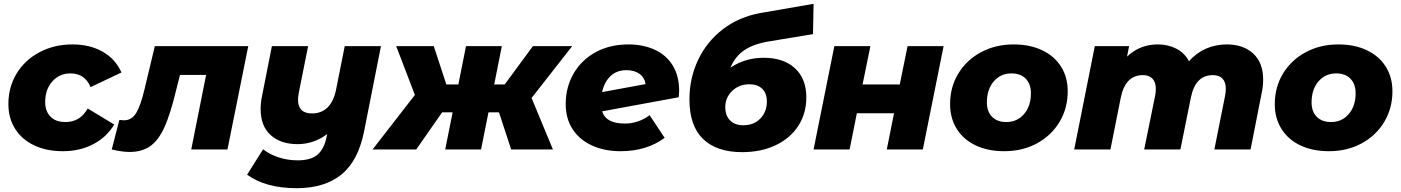

<svg xmlns="http://www.w3.org/2000/svg" viewBox="-20 -784 7347 1007"><path d="M24 -238Q24 -327 67 -398Q110 -469 187 -510Q264 -551 360 -551Q452 -551 519 -512.5Q586 -474 617 -404L455 -327Q425 -399 350 -399Q292 -399 254.5 -357Q217 -315 217 -249Q217 -201 244.5 -172.5Q272 -144 323 -144Q361 -144 390 -161Q419 -178 440 -215L579 -131Q540 -65 469.5 -28Q399 9 310 9Q224 9 159.5 -21.5Q95 -52 59.5 -108Q24 -164 24 -238Z M1282 -542 1173 0H983L1061 -391H924L903 -308Q874 -187 843 -118Q812 -49 768.5 -18Q725 13 660 13Q621 13 566 0L606 -155Q624 -153 630 -153Q671 -153 694.5 -192Q718 -231 738 -316L792 -542Z M1978 -542 1890 -97Q1859 60 1770.5 131.5Q1682 203 1536 203Q1373 203 1276 132L1360 -1Q1394 26 1442 41.5Q1490 57 1541 57Q1611 57 1646 26.5Q1681 -4 1693 -67L1696 -81Q1662 -55 1622.5 -41.5Q1583 -28 1541 -28Q1452 -28 1399.5 -75.5Q1347 -123 1347 -212Q1347 -245 1354 -279L1406 -542H1596L1547 -297Q1543 -271 1543 -262Q1543 -189 1616 -189Q1665 -189 1697 -219.5Q1729 -250 1742 -311L1788 -542Z M2768 -270 2880 0H2661L2597 -195H2542L2503 0H2315L2354 -195H2299L2163 0H1934L2156 -286L2058 -542H2255L2321 -341H2384L2424 -542H2612L2572 -341H2627L2775 -542H2981Z M3542 -308Q3542 -298 3540 -274L3138 -200Q3149 -167 3178.5 -151.5Q3208 -136 3258 -136Q3293 -136 3326.5 -147.5Q3360 -159 3387 -180L3466 -61Q3371 9 3235 9Q3149 9 3083.5 -21.5Q3018 -52 2982.5 -107.5Q2947 -163 2947 -238Q2947 -327 2988.5 -398.5Q3030 -470 3104.5 -510.5Q3179 -551 3276 -551Q3353 -551 3413.5 -523.5Q3474 -496 3508 -441Q3542 -386 3542 -308ZM3138 -301 3366 -343Q3360 -378 3333.5 -397Q3307 -416 3266 -416Q3214 -416 3181.5 -384.5Q3149 -353 3138 -301Z M3811 -429Q3888 -481 3985 -481Q4090 -481 4149.5 -426Q4209 -371 4209 -273Q4209 -189 4167 -124Q4125 -59 4048.5 -22.5Q3972 14 3872 14Q3739 14 3667.5 -55Q3596 -124 3596 -262Q3596 -375 3642 -471Q3688 -567 3772.5 -631.5Q3857 -696 3970 -716L4247 -764L4244 -605L4014 -567Q3934 -554 3885 -521.5Q3836 -489 3811 -429ZM3784 -223Q3784 -177 3809.5 -152Q3835 -127 3879 -127Q3934 -127 3968 -162.5Q4002 -198 4002 -251Q4002 -295 3977.5 -318.5Q3953 -342 3911 -342Q3856 -342 3820 -307Q3784 -272 3784 -223Z M4356 -542H4545L4504 -341H4699L4740 -542H4929L4820 0H4631L4669 -190H4474L4436 0H4247Z M4963 -238Q4963 -327 5006 -398Q5049 -469 5125 -510Q5201 -551 5296 -551Q5382 -551 5446 -520.5Q5510 -490 5545 -434.5Q5580 -379 5580 -305Q5580 -216 5537 -144.5Q5494 -73 5418.5 -32Q5343 9 5247 9Q5161 9 5097 -21.5Q5033 -52 4998 -108Q4963 -164 4963 -238ZM5387 -295Q5387 -343 5360 -371Q5333 -399 5285 -399Q5228 -399 5192 -357Q5156 -315 5156 -247Q5156 -199 5183 -171.5Q5210 -144 5258 -144Q5315 -144 5351 -186Q5387 -228 5387 -295Z M6605 -367Q6605 -334 6598 -300L6539 0H6349L6405 -280Q6409 -299 6409 -318Q6409 -354 6391.5 -372Q6374 -390 6341 -390Q6250 -390 6226 -273L6171 0H5981L6038 -280Q6042 -297 6042 -317Q6042 -353 6024.5 -371.5Q6007 -390 5974 -390Q5882 -390 5858 -271L5804 0H5614L5722 -542H5902L5891 -487Q5958 -551 6053 -551Q6107 -551 6150 -528.5Q6193 -506 6216 -463Q6254 -506 6304.5 -528.5Q6355 -551 6415 -551Q6501 -551 6553 -503Q6605 -455 6605 -367Z M6666 -238Q6666 -327 6709 -398Q6752 -469 6828 -510Q6904 -551 6999 -551Q7085 -551 7149 -520.5Q7213 -490 7248 -434.5Q7283 -379 7283 -305Q7283 -216 7240 -144.5Q7197 -73 7121.5 -32Q7046 9 6950 9Q6864 9 6800 -21.5Q6736 -52 6701 -108Q6666 -164 6666 -238ZM7090 -295Q7090 -343 7063 -371Q7036 -399 6988 -399Q6931 -399 6895 -357Q6859 -315 6859 -247Q6859 -199 6886 -171.5Q6913 -144 6961 -144Q7018 -144 7054 -186Q7090 -228 7090 -295Z"/></svg>

Font: Montserrat Alternates ExtraBold
Style: Italic
Weight: 800
Italic angle: -11.3°
Designer: Julieta Ulanovsky
Foundry: Julieta Ulanovsky
Version: Version 7.200